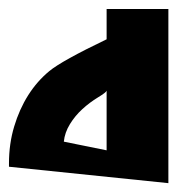

<svg xmlns="http://www.w3.org/2000/svg" viewBox="-407 -247 427 434"><path d="M-166 92.8V-42Q-167 -38.1 -185.5 -26.9Q-204.1 -15.6 -220.7 -0.5Q-237.3 14.6 -249 33.7Q-260.7 52.7 -262.7 73.2ZM-26.4 167 -386.7 129.9V122.1Q-386.7 78.1 -375 39.1Q-363.3 0 -343.3 -31.7Q-323.2 -63.5 -295.4 -86.4Q-267.6 -109.4 -166 -158.2V-226.6H-26.4Z"/></svg>

Font: Shorif Bongobondhu ANSI V2
Style: Regular
Weight: 400
Designer: Shorif Uddin Shishir, Shorif art & Design, e-mail : shorifart@gmail.com, facebook : Shorif2001
Foundry: Lipighor Font Foundry
Version: Designed By Shorif Uddin Shishir | Build By Niladri Shekhar 